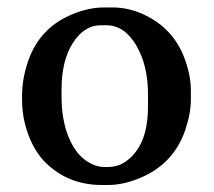

<svg xmlns="http://www.w3.org/2000/svg" viewBox="-20 -498 588 527"><path d="M148.9 -251.5V-233.4Q148.9 -150.4 181.2 -95.7Q196.3 -69.8 219.7 -54.7Q243.2 -39.6 267.1 -39.6H276.9Q321.3 -39.6 353.8 -82.8Q386.2 -126 386.2 -205.6V-240.2Q386.2 -318.8 353.8 -373.8Q321.3 -428.7 271.5 -428.7H256.3Q211.4 -428.7 180.2 -380.4Q148.9 -332 148.9 -251.5ZM503.9 -249.5V-225.1Q503.9 -186.5 488.3 -140.6Q455.6 -44.9 357.9 -6.8Q315.4 9.8 275.9 9.8H259.8Q166.5 9.8 104 -52.7Q75.7 -81.1 58.1 -127.4Q40.5 -173.8 40.5 -226.1V-234.4Q40.5 -281.7 57.1 -330.1Q89.4 -424.3 183.6 -460.9Q226.1 -477.5 265.1 -477.5H289.6Q333 -477.5 375 -458Q454.6 -420.9 485.8 -339.8Q503.9 -292 503.9 -249.5Z"/></svg>

Font: Averia Serif Libre
Style: Regular
Weight: 400
Version: Version 1.002